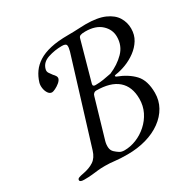

<svg xmlns="http://www.w3.org/2000/svg" viewBox="-150 -798 938 946"><g transform="rotate(-30 319.5 -325.0)"><path d="M66 5Q42 5 42 -6Q42 -14 51.5 -17.5Q61 -21 78 -24Q115 -31 139 -47Q163 -63 174 -99L321 -577Q327 -598 325 -609.5Q323 -621 300 -621Q259 -621 221 -608.5Q183 -596 174 -563Q170 -550 177 -539.5Q184 -529 191 -520Q198 -513 202.5 -505.5Q207 -498 205 -490Q202 -480 190 -470Q178 -460 164.5 -453.5Q151 -447 145 -447Q132 -447 123.5 -459.5Q115 -472 112.5 -489Q110 -506 114 -520Q123 -550 140 -574Q157 -598 184.5 -615.5Q212 -633 253.5 -642.5Q295 -652 354 -652Q369 -652 387.5 -652.5Q406 -653 424 -654Q442 -655 454 -655Q522 -655 562.5 -637Q603 -619 621 -589.5Q639 -560 639 -525Q639 -489 622 -461.5Q605 -434 578 -414Q551 -394 520 -382Q489 -370 460 -366Q452 -365 452.5 -361.5Q453 -358 457 -356Q515 -334 548.5 -298Q582 -262 582 -192Q582 -149 562 -113Q542 -77 505.5 -50.5Q469 -24 420 -10Q371 4 314 4Q272 4 244 0.5Q216 -3 188 -3Q164 -3 147 -1Q130 1 111.5 3Q93 5 66 5ZM311 -21Q345 -21 378.5 -34.5Q412 -48 440 -73Q468 -98 484.5 -131.5Q501 -165 501 -205Q501 -274 459.5 -310Q418 -346 336 -346Q329 -346 323 -341Q317 -336 315 -327L251 -108Q246 -90 247.5 -73Q249 -56 261 -45Q272 -35 283 -28Q294 -21 311 -21ZM347 -371Q370 -371 392.5 -374.5Q415 -378 439 -383Q489 -404 523.5 -439Q558 -474 558 -525Q558 -566 526 -595.5Q494 -625 435 -625Q416 -625 407.5 -621.5Q399 -618 397 -609L335 -386Q331 -371 347 -371Z"/></g></svg>

Font: EB Garamond
Style: Italic
Weight: 400
Italic angle: -17.2°
Designer: Georg Duffner and Octavio Pardo
Foundry: Georg Duffner
Version: Version 1.001